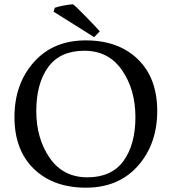

<svg xmlns="http://www.w3.org/2000/svg" viewBox="-20 -853 795 889"><path d="M378 16Q227 16 137 -71Q47 -158 47 -311Q47 -464 136.5 -565Q226 -666 377 -666Q528 -666 618 -579Q708 -492 708 -339Q708 -186 618.5 -85Q529 16 378 16ZM370.5 -618Q258 -618 203 -542Q148 -466 148 -339Q148 -212 210 -122Q272 -32 384.5 -32Q497 -32 552 -108Q607 -184 607 -311Q607 -438 545 -528Q483 -618 370.5 -618ZM228 -799 234 -817Q246 -822 275.5 -827.5Q305 -833 318 -833Q329 -826 380 -773.5Q431 -721 442 -708L416 -681Z"/></svg>

Font: Buenard
Style: Regular
Weight: 400
Designer: Gustavo Ibarra
Foundry: FontFuror
Version: Version 1.001 2011